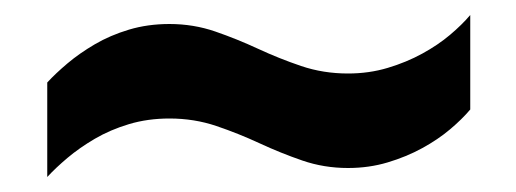

<svg xmlns="http://www.w3.org/2000/svg" viewBox="-20 -426 688 256"><path d="M43 -190V-316Q54 -328 70 -341.5Q86 -355 106.5 -367Q127 -379 152 -386.5Q177 -394 206 -394Q238 -394 267 -384Q296 -374 324 -361Q352 -348 381.5 -338Q411 -328 444 -328Q472 -328 497 -335.5Q522 -343 543 -354.5Q564 -366 580 -379.5Q596 -393 607 -406V-280Q596 -267 580 -253.5Q564 -240 543 -228.5Q522 -217 497 -209.5Q472 -202 444 -202Q412 -202 383 -212Q354 -222 326 -235Q298 -248 268.5 -258Q239 -268 206 -268Q177 -268 152 -260.5Q127 -253 106.5 -241Q86 -229 70 -215.5Q54 -202 43 -190Z"/></svg>

Font: Chivo Medium Black
Style: Regular
Weight: 900
Version: Version 2.002